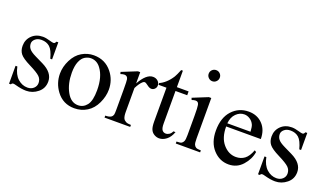

<svg xmlns="http://www.w3.org/2000/svg" viewBox="-68 -1145 2747 1610"><g transform="rotate(20 1305.5 -340.0)"><path d="M320.3 -460.4V-308.1H304.2Q285.6 -379.9 256.6 -405.8Q227.5 -431.6 182.6 -431.6Q148.4 -431.6 127.4 -413.6Q106.4 -395.5 106.4 -373.5Q106.4 -346.2 122.1 -326.7Q137.2 -306.6 183.6 -284.2L254.9 -249.5Q354 -201.2 354 -122.1Q354 -61 307.9 -23.7Q261.7 13.7 204.6 13.7Q163.6 13.7 110.8 -1Q94.7 -5.9 84.5 -5.9Q73.2 -5.9 66.9 6.8H50.8V-152.8H66.9Q80.6 -84.5 119.1 -49.8Q157.7 -15.1 205.6 -15.1Q239.3 -15.1 260.5 -34.9Q281.7 -54.7 281.7 -82.5Q281.7 -116.2 258.1 -139.2Q234.4 -162.1 163.6 -197.3Q92.8 -232.4 70.8 -260.7Q48.8 -288.6 48.8 -331.1Q48.8 -386.2 86.7 -423.3Q124.5 -460.4 184.6 -460.4Q210.9 -460.4 248.5 -449.2Q273.4 -441.9 281.7 -441.9Q289.6 -441.9 293.9 -445.3Q298.3 -448.7 304.2 -460.4Z M639.2 -460.4Q740.7 -460.4 802.2 -383.3Q854.5 -317.4 854.5 -231.9Q854.5 -171.9 825.7 -110.4Q796.9 -48.8 746.3 -17.6Q695.8 13.7 633.8 13.7Q532.7 13.7 473.1 -66.9Q422.9 -134.8 422.9 -219.2Q422.9 -280.8 453.4 -341.6Q483.9 -402.3 533.7 -431.4Q583.5 -460.4 639.2 -460.4ZM624 -428.7Q598.1 -428.7 572 -413.3Q545.9 -397.9 529.8 -359.4Q513.7 -320.8 513.7 -260.3Q513.7 -162.6 552.5 -91.8Q591.3 -21 654.8 -21Q702.1 -21 732.9 -60.1Q763.7 -99.1 763.7 -194.3Q763.7 -313.5 712.4 -381.8Q677.7 -428.7 624 -428.7Z M1051.3 -460.4V-359.9Q1107.4 -460.4 1166.5 -460.4Q1193.4 -460.4 1210.9 -444.1Q1228.5 -427.7 1228.5 -406.2Q1228.5 -387.2 1215.8 -374Q1203.1 -360.8 1185.5 -360.8Q1168.5 -360.8 1147.2 -377.7Q1126 -394.5 1115.7 -394.5Q1106.9 -394.5 1096.7 -384.8Q1074.7 -364.7 1051.3 -318.8V-104.5Q1051.3 -67.4 1060.5 -48.3Q1066.9 -35.2 1083 -26.4Q1099.1 -17.6 1129.4 -17.6V0H900.4V-17.6Q934.6 -17.6 951.2 -28.3Q963.4 -36.1 968.3 -53.2Q970.7 -61.5 970.7 -100.6V-273.9Q970.7 -352.1 967.5 -366.9Q964.4 -381.8 955.8 -388.7Q947.3 -395.5 934.6 -395.5Q919.4 -395.5 900.4 -388.2L895.5 -405.8L1030.8 -460.4Z M1383.3 -594.2V-447.3H1487.8V-413.1H1383.3V-123Q1383.3 -79.6 1395.8 -64.5Q1408.2 -49.3 1427.7 -49.3Q1443.8 -49.3 1459 -59.3Q1474.1 -69.3 1482.4 -88.9H1501.5Q1484.4 -41 1453.1 -16.8Q1421.9 7.3 1388.7 7.3Q1366.2 7.3 1344.7 -5.1Q1323.2 -17.6 1313 -40.8Q1302.7 -64 1302.7 -112.3V-413.1H1231.9V-429.2Q1258.8 -439.9 1286.9 -465.6Q1314.9 -491.2 1336.9 -526.4Q1348.1 -544.9 1368.2 -594.2Z M1645 -694.3Q1665.5 -694.3 1679.9 -679.9Q1694.3 -665.5 1694.3 -645Q1694.3 -624.5 1679.9 -609.9Q1665.5 -595.2 1645 -595.2Q1624.5 -595.2 1609.9 -609.9Q1595.2 -624.5 1595.2 -645Q1595.2 -665.5 1609.6 -679.9Q1624 -694.3 1645 -694.3ZM1685.5 -460.4V-101.1Q1685.5 -59.1 1691.7 -45.2Q1697.8 -31.2 1709.7 -24.4Q1721.7 -17.6 1753.4 -17.6V0H1536.1V-17.6Q1568.8 -17.6 1580.1 -23.9Q1591.3 -30.3 1597.9 -44.9Q1604.5 -59.6 1604.5 -101.1V-273.4Q1604.5 -346.2 1600.1 -367.7Q1596.7 -383.3 1589.4 -389.4Q1582 -395.5 1569.3 -395.5Q1555.7 -395.5 1536.1 -388.2L1529.3 -405.8L1664.1 -460.4Z M1884.3 -278.8Q1883.8 -179.2 1932.6 -122.6Q1981.4 -65.9 2047.4 -65.9Q2091.3 -65.9 2123.8 -90.1Q2156.2 -114.3 2178.2 -172.9L2193.4 -163.1Q2183.1 -96.2 2133.8 -41.3Q2084.5 13.7 2010.3 13.7Q1929.7 13.7 1872.3 -49.1Q1814.9 -111.8 1814.9 -217.8Q1814.9 -332.5 1873.8 -396.7Q1932.6 -460.9 2021.5 -460.9Q2096.7 -460.9 2145 -411.4Q2193.4 -361.8 2193.4 -278.8ZM1884.3 -307.1H2091.3Q2088.9 -350.1 2081.1 -367.7Q2068.8 -395 2044.7 -410.6Q2020.5 -426.3 1994.1 -426.3Q1953.6 -426.3 1921.6 -394.8Q1889.6 -363.3 1884.3 -307.1Z M2542 -460.4V-308.1H2525.9Q2507.3 -379.9 2478.3 -405.8Q2449.2 -431.6 2404.3 -431.6Q2370.1 -431.6 2349.1 -413.6Q2328.1 -395.5 2328.1 -373.5Q2328.1 -346.2 2343.8 -326.7Q2358.9 -306.6 2405.3 -284.2L2476.6 -249.5Q2575.7 -201.2 2575.7 -122.1Q2575.7 -61 2529.5 -23.7Q2483.4 13.7 2426.3 13.7Q2385.3 13.7 2332.5 -1Q2316.4 -5.9 2306.2 -5.9Q2294.9 -5.9 2288.6 6.8H2272.5V-152.8H2288.6Q2302.2 -84.5 2340.8 -49.8Q2379.4 -15.1 2427.2 -15.1Q2460.9 -15.1 2482.2 -34.9Q2503.4 -54.7 2503.4 -82.5Q2503.4 -116.2 2479.7 -139.2Q2456.1 -162.1 2385.3 -197.3Q2314.5 -232.4 2292.5 -260.7Q2270.5 -288.6 2270.5 -331.1Q2270.5 -386.2 2308.3 -423.3Q2346.2 -460.4 2406.2 -460.4Q2432.6 -460.4 2470.2 -449.2Q2495.1 -441.9 2503.4 -441.9Q2511.2 -441.9 2515.6 -445.3Q2520 -448.7 2525.9 -460.4Z"/></g></svg>

Font: Jameel Khushkhati
Style: Regular
Weight: 400
Version: Version 3.5